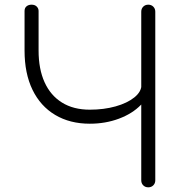

<svg xmlns="http://www.w3.org/2000/svg" viewBox="-20 -801 784 821"><path d="M364 -272Q279 -272 216 -309.5Q153 -347 119 -417Q85 -487 85 -585V-754Q85 -767 93.5 -774Q102 -781 115 -781Q129 -781 137 -773Q145 -765 145 -754V-585Q145 -506 170.5 -449.5Q196 -393 245 -362.5Q294 -332 364 -332Q424 -332 474 -346Q524 -360 554.5 -384.5Q585 -409 585 -439H623Q619 -390 582.5 -352.5Q546 -315 488.5 -293.5Q431 -272 364 -272ZM614 0Q601 0 592.5 -8.5Q584 -17 584 -30V-751Q584 -764 592.5 -772.5Q601 -781 614 -781Q627 -781 635.5 -772.5Q644 -764 644 -751V-30Q644 -17 635.5 -8.5Q627 0 614 0Z"/></svg>

Font: ComfortaaLight
Style: Regular
Weight: 300
Designer: Johan Aakerlund
Foundry: Johan Aakerlund
Version: Version 3.104; ttfautohint (v1.8.1.43-b0c9)